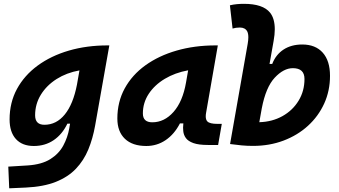

<svg xmlns="http://www.w3.org/2000/svg" viewBox="-20 -763 1798 1017"><path d="M28.8 234.4 23.9 119.6 126.5 113.3Q201.2 108.4 246.6 79.8Q292 51.3 315.2 8.1Q338.4 -35.2 346.7 -82.5L351.1 -107.9H336.9Q309.6 -51.3 264.2 -20.5Q218.8 10.3 159.2 10.3Q97.7 10.3 64.2 -26.6Q30.8 -63.5 30.8 -130.4Q30.8 -219.7 69.8 -291.7Q108.9 -363.8 179.4 -415.5Q250 -467.3 344.5 -494.9Q439 -522.5 549.8 -522.5H559.1L483.9 -98.1Q471.7 -29.3 447.8 28.8Q423.8 86.9 382.3 130.6Q340.8 174.3 275.9 200.2Q210.9 226.1 116.7 230.5ZM400.9 -390.1Q333 -377.9 280 -344.5Q227.1 -311 196.5 -261.5Q166 -211.9 166 -152.3Q166 -102.1 215.3 -102.1Q278.8 -102.1 323.2 -156.7Q367.7 -211.4 387.7 -314.9Z M754.9 10.3Q681.6 10.3 641.6 -27.8Q601.6 -65.9 601.6 -135.3Q601.6 -223.1 640.6 -294.7Q679.7 -366.2 750.2 -417Q820.8 -467.8 915.5 -495.1Q1010.3 -522.5 1121.6 -522.5H1133.8L1071.8 -166.5Q1069.8 -155.8 1069.8 -147Q1069.8 -128.4 1078.6 -119.6Q1091.3 -106.9 1131.3 -106.9H1154.8L1135.3 4.9H1082Q1032.2 4.9 1004.4 -5.1Q976.6 -15.1 964.6 -31.7Q952.6 -48.3 950.7 -68.8Q949.7 -77.6 949.7 -86.9Q949.7 -98.1 951.2 -109.4H933.1Q903.3 -51.8 857.4 -20.8Q811.5 10.3 754.9 10.3ZM786.6 -115.2Q850.6 -115.2 899.2 -170.2Q947.8 -225.1 965.3 -325.7L976.6 -390.6Q907.2 -377.9 853 -345.5Q798.8 -313 767.8 -265.9Q736.8 -218.8 736.8 -162.1Q736.8 -115.2 786.6 -115.2Z M1320.3 9.8Q1289.6 9.8 1259.8 7.1Q1230 4.4 1199.2 0V-0.5H1198.7L1292 -530.8Q1295.4 -550.3 1295.4 -565.4Q1295.4 -585 1289.6 -596.7Q1278.3 -617.2 1250.5 -617.2Q1229.5 -617.2 1211.9 -611.8L1197.8 -734.9Q1216.3 -739.3 1234.9 -741Q1253.4 -742.7 1272 -742.7Q1373 -742.7 1410.6 -695.8Q1435.5 -664.6 1435.5 -607.9Q1435.5 -580.1 1429.2 -545.4L1407.7 -424.3H1421.9Q1440.9 -473.6 1481.9 -500.5Q1522.9 -527.3 1581.1 -527.3Q1650.9 -527.3 1689.5 -484.1Q1728 -440.9 1728 -361.3Q1728 -282.2 1697.3 -214.6Q1666.5 -147 1611.3 -96.7Q1556.2 -46.4 1481.9 -18.3Q1407.7 9.8 1320.3 9.8ZM1367.2 -192.4 1353.5 -115.7Q1421.9 -117.7 1476.1 -147.9Q1530.3 -178.2 1561.5 -229.5Q1592.8 -280.8 1592.8 -344.7Q1592.8 -401.9 1531.2 -401.9Q1482.4 -401.9 1435.3 -351.6Q1388.2 -301.3 1366.7 -189.5Z"/></svg>

Font: CaskaydiaCove NF
Style: Bold Italic
Weight: 700
Italic angle: -10°
Designer: Aaron Bell
Foundry: Saja Typeworks
Version: Version 2111.001; VTT 6.35;Nerd Fonts 3.2.1